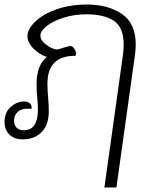

<svg xmlns="http://www.w3.org/2000/svg" viewBox="-51 -606 701 846"><path d="M491 -366Q494 -390 494 -410Q494 -485 451 -514Q408 -543 331 -543Q276 -543 229 -528Q182 -513 154.5 -491Q127 -469 127 -449Q127 -433 141 -419Q155 -405 172.5 -396.5Q190 -388 197 -388Q207 -388 226 -395Q250 -403 261 -403Q268 -403 276 -391.5Q284 -380 284 -371Q284 -360 279 -360Q158 -360 158 -237Q158 -219 159 -203.5Q160 -188 161 -177Q164 -144 164 -116Q164 -56 132.5 -24Q101 8 49 8Q12 8 -9.5 -13Q-31 -34 -31 -68Q-31 -111 -3.5 -135Q24 -159 55 -159Q72 -159 81 -150.5Q90 -142 88 -127H69Q42 -127 26.5 -112.5Q11 -98 11 -74Q11 -55 22 -43.5Q33 -32 54 -32Q116 -32 116 -123Q116 -149 113 -176Q112 -185 111 -199.5Q110 -214 110 -234Q110 -318 155 -355Q123 -366 96.5 -392Q70 -418 70 -447Q70 -477 103.5 -510Q137 -543 197 -564.5Q257 -586 332 -586Q425 -586 486 -544.5Q547 -503 547 -411Q547 -390 544 -366L462 220H409Z"/></svg>

Font: Krub Light
Style: Italic
Weight: 300
Italic angle: -8°
Designer: Ekaluck Peanpanawate
Foundry: Cadson Demak Co.,Ltd.
Version: Version 1.000; ttfautohint (v1.6)